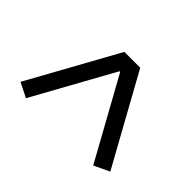

<svg xmlns="http://www.w3.org/2000/svg" viewBox="-86 -878 771 771"><g transform="rotate(45 300.0 -492.5)"><path d="M489 -287 300 -629H296L107 -287L45 -318L255 -698H345L555 -318Z"/></g></svg>

Font: iA Writer Mono V
Style: Regular
Weight: 400
Designer: Mike Abbink, Paul van der Laan, Pieter van Rosmalen
Foundry: Bold Monday
Version: Version 2.000